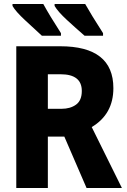

<svg xmlns="http://www.w3.org/2000/svg" viewBox="-20 -947 640 967"><path d="M62 0H221V-259H304L416 0H594L442 -307Q551 -372 551 -503Q551 -714 283 -714H62ZM221 -399V-573H285Q392 -573 392 -489Q392 -441 363 -420Q334 -399 290 -399ZM406 -767H499V-780Q438 -875 409 -927H255V-917Q272 -888 317 -846.5Q362 -805 406 -767ZM191 -767H287V-780Q229 -870 198 -927H43V-917Q59 -889 106.5 -845Q154 -801 191 -767Z"/></svg>

Font: Noto Sans Mono Extra
Style: Regular
Weight: 800
Designer: Monotype Design Team
Foundry: Monotype Imaging Inc.
Version: Version 1.900